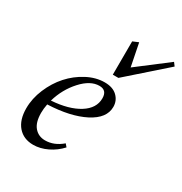

<svg xmlns="http://www.w3.org/2000/svg" viewBox="-166 -824 910 959"><g transform="rotate(30 288.5 -344.5)"><path d="M329.6 -491.2 330.1 -683.6 362.8 -697.3 388.7 -566.9 562.5 -699.7 576.7 -680.7 361.8 -491.2ZM159.7 11.2Q104 11.2 71.5 -26.1Q39.1 -63.5 39.1 -129.9Q39.1 -186.5 63 -243.2Q86.9 -299.8 125 -342.3Q163.1 -384.8 213.6 -411.4Q264.2 -438 314.5 -438Q361.8 -438 387.2 -413.3Q412.6 -388.7 412.6 -353Q412.6 -287.6 331.8 -245.8Q251 -204.1 120.1 -198.7Q114.7 -170.9 114.7 -147Q114.7 -92.3 138.4 -64.9Q162.1 -37.6 200.2 -37.6Q252 -37.6 297.4 -76.7L311 -61Q280.8 -27.8 240.2 -8.3Q199.7 11.2 159.7 11.2ZM300.3 -409.7Q248.5 -409.7 198.5 -354.7Q148.4 -299.8 126.5 -224.6Q226.1 -231.4 284.9 -268.3Q343.8 -305.2 343.8 -362.8Q343.8 -409.7 300.3 -409.7Z"/></g></svg>

Font: Elstob 14pt
Style: Italic
Weight: 400
Italic angle: -20°
Designer: Peter S. Baker
Version: Version 1.015